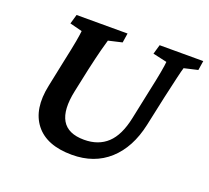

<svg xmlns="http://www.w3.org/2000/svg" viewBox="-104 -702 915 840"><g transform="rotate(20 353.5 -282.0)"><path d="M117.2 -573.2H354.5L347.7 -529.3L284.2 -514.6Q280.3 -502.9 270.5 -465.3Q260.7 -427.7 247.1 -367.2L223.6 -256.8Q204.1 -165 231.4 -118.2Q258.8 -71.3 334 -71.3Q400.4 -71.3 441.9 -109.9Q483.4 -148.4 501 -232.4L529.3 -367.2Q543 -429.7 549.3 -465.3Q555.7 -501 556.6 -514.6L491.2 -529.3L503.9 -573.2H707L700.2 -529.3L636.7 -514.6Q632.8 -502.9 624 -465.3Q615.2 -427.7 601.6 -367.2L571.3 -226.6Q546.9 -114.3 478.5 -52.7Q410.2 8.8 306.6 8.8Q188.5 8.8 136.2 -58.1Q84 -125 108.4 -240.2L134.8 -367.2Q148.4 -429.7 154.8 -465.3Q161.1 -501 162.1 -514.6L104.5 -529.3Z"/></g></svg>

Font: Crimson Pro SemiBold
Style: Italic
Weight: 600
Italic angle: -12°
Designer: Jacques Le Bailly
Foundry: Baron von Fonthausen
Version: Version 1.003